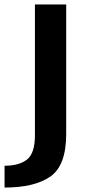

<svg xmlns="http://www.w3.org/2000/svg" viewBox="-86 -613 388 863"><path d="M-65.5 230Q70 230 140.8 180.2Q211.5 130.5 211.5 -10.5V-593H71V-5Q71 76 35.5 104Q0 132 -65.5 132Z"/></svg>

Font: Anybody Thin SemiBold
Style: Regular
Weight: 600
Version: Version 1.113;gftools[0.9.25]